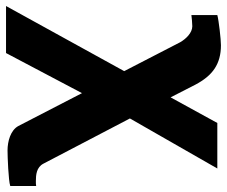

<svg xmlns="http://www.w3.org/2000/svg" viewBox="-96 -475 753 637"><g transform="rotate(90 280.5 -156.5)"><path d="M-18 200H138L271 -52L380 159C394 185 431 195 461 195C481 195 562 192 579 186V100C574 101 570 101 563 101C542 101 517 99 505 76L355 -211L521 -501H370L285 -346L243 -428C213 -485 175 -513 112 -513C93 -513 30 -506 12 -501V-415C20 -416 39 -418 49 -418C71 -418 91 -397 102 -378L198 -192Z"/></g></svg>

Font: Perun
Style: Bold
Weight: 700
Foundry: Copyright (c) Stefan Peev, Context Ltd, 2016
Version: Version 1.089